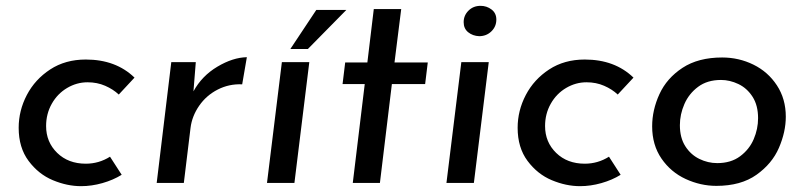

<svg xmlns="http://www.w3.org/2000/svg" viewBox="-20 -627 2757 658"><path d="M258 11Q210 11 161 -9.5Q112 -30 78 -75.5Q44 -121 44 -189Q44 -248 72 -301.5Q100 -355 152 -389Q204 -423 274 -423Q377 -423 441 -361L387 -303Q368 -321 340.5 -333Q313 -345 280 -345Q243 -345 210 -325.5Q177 -306 157.5 -271.5Q138 -237 138 -195Q138 -140 176 -103Q214 -66 274 -66Q319 -66 357 -90L397 -28Q368 -10 331 0.5Q294 11 258 11Z M643 -314Q672 -367 725 -398.5Q778 -430 826 -431L810 -338Q765 -340 726 -320Q687 -300 662.5 -264.5Q638 -229 633 -189L610 0H517L567 -414H651Z M1040 -414 989 0H895L946 -414ZM1035 -459H975L1064 -593H1167Z M1355 -596 1332 -413H1446L1437 -339H1323L1282 0H1189L1230 -339H1154L1163 -413H1239L1261 -596Z M1655 -414 1604 0H1510L1561 -414ZM1627 -607Q1648 -607 1664.5 -594.5Q1681 -582 1681 -560Q1681 -536 1664 -519.5Q1647 -503 1622 -503Q1600 -504 1584.5 -516.5Q1569 -529 1569 -551Q1569 -574 1585.5 -590.5Q1602 -607 1627 -607Z M1968 11Q1920 11 1871 -9.5Q1822 -30 1788 -75.5Q1754 -121 1754 -189Q1754 -248 1782 -301.5Q1810 -355 1862 -389Q1914 -423 1984 -423Q2087 -423 2151 -361L2097 -303Q2078 -321 2050.5 -333Q2023 -345 1990 -345Q1953 -345 1920 -325.5Q1887 -306 1867.5 -271.5Q1848 -237 1848 -195Q1848 -140 1886 -103Q1924 -66 1984 -66Q2029 -66 2067 -90L2107 -28Q2078 -10 2041 0.5Q2004 11 1968 11Z M2215 -194Q2215 -250 2240 -304.5Q2265 -359 2319 -394.5Q2373 -430 2455 -430Q2512 -430 2562 -405.5Q2612 -381 2642.5 -334.5Q2673 -288 2673 -227Q2673 -175 2649.5 -120.5Q2626 -66 2572.5 -28Q2519 10 2435 10Q2381 10 2330 -13.5Q2279 -37 2247 -83.5Q2215 -130 2215 -194ZM2578 -222Q2578 -266 2559 -295.5Q2540 -325 2510.5 -339Q2481 -353 2451 -353Q2404 -353 2372.5 -329.5Q2341 -306 2325.5 -270.5Q2310 -235 2310 -198Q2310 -155 2328.5 -126Q2347 -97 2376.5 -82.5Q2406 -68 2438 -68Q2485 -68 2516.5 -91.5Q2548 -115 2563 -150Q2578 -185 2578 -222Z"/></svg>

Font: Josefin Sans
Style: Italic
Weight: 400
Italic angle: -7°
Designer: Santiago Orozco
Foundry: Typemade
Version: Version 2.000